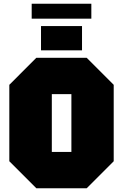

<svg xmlns="http://www.w3.org/2000/svg" viewBox="-20 -1010 660 1030"><path d="M30 -145V-555L175 -700H445L590 -555V-145L445 0H175ZM258 -505V-195H363V-505ZM200 -740V-870H420V-740ZM150 -910V-990H470V-910Z"/></svg>

Font: Tektur SemiCondensed Black
Style: Regular
Weight: 900
Width: 4
Designer: Adam Jagosz
Foundry: Adam Jagosz
Version: Version 1.005;gftools[0.9.30]